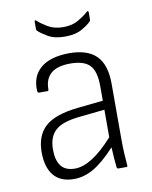

<svg xmlns="http://www.w3.org/2000/svg" viewBox="-77 -707 616 777"><g transform="rotate(-10 231.0 -319.0)"><path d="M165 11Q110 11 82 -22.5Q54 -56 54 -118Q54 -187 94.5 -223.5Q135 -260 229 -270L334 -281V-341Q334 -401 310.5 -426.5Q287 -452 230 -452Q125 -452 125 -364Q125 -358 120 -358H85Q80 -358 79 -367Q76 -426 115 -459.5Q154 -493 232 -494Q308 -494 344.5 -457.5Q381 -421 381 -342V-115Q381 -83 382.5 -56.5Q384 -30 386 -6Q387 0 381 0H349Q343 0 342 -7Q340 -24 338.5 -46Q337 -68 336 -89Q286 -35 246 -12Q206 11 165 11ZM101 -121Q101 -77 119 -53.5Q137 -30 176 -30Q244 -30 334 -131V-244L230 -233Q159 -226 130 -199.5Q101 -173 101 -121ZM229 -563Q186 -563 159 -579Q132 -595 121 -606Q118 -608 118 -614V-644Q118 -647 120 -648.5Q122 -650 125 -647Q140 -633 166 -617.5Q192 -602 229 -602Q266 -602 292 -617.5Q318 -633 333 -647Q336 -650 338 -648.5Q340 -647 340 -644V-614Q340 -608 337 -606Q326 -594 299 -578.5Q272 -563 229 -563Z"/></g></svg>

Font: Sofia Sans Semi Condensed Light
Style: Regular
Weight: 300
Designer: Botio Nikoltchev, Ani Petrova
Foundry: lettersoup
Version: Version 4.100; ttfautohint (v1.8.4.7-5d5b)